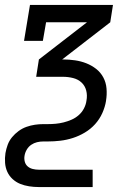

<svg xmlns="http://www.w3.org/2000/svg" viewBox="-21 -550 541 775"><path d="M135 205Q116 205 96.5 202Q77 199 60 192Q43 185 29.5 172.5Q16 160 8.5 143.5Q1 127 -0.5 107.5Q-2 88 1 68Q4 51 10 34.5Q16 18 27.5 4Q39 -10 54 -21Q69 -32 86 -38Q103 -44 120 -46.5Q137 -49 154 -49H172Q188 -49 204 -50.5Q220 -52 236 -56Q252 -60 268 -67Q284 -74 297 -85.5Q310 -97 318 -112.5Q326 -128 328 -144Q328 -144 328 -144Q328 -144 328 -144Q332 -165 327 -184.5Q322 -204 308 -217Q294 -230 274 -235Q254 -240 234 -240H125L136 -310L330 -460H165L152 -385H76L100 -530H435L424 -460L230 -310H234Q258 -310 282 -306.5Q306 -303 327.5 -294.5Q349 -286 367 -272Q385 -258 396 -237.5Q407 -217 409 -192.5Q411 -168 407 -144H367H407Q407 -144 407 -144Q407 -144 407 -144V-143Q403 -118 392 -93.5Q381 -69 363 -49Q345 -29 321.5 -15Q298 -1 273 7Q248 15 222.5 18Q197 21 172 21H154Q141 21 128.5 24Q116 27 105 34.5Q94 42 87 54Q80 66 78 79Q76 91 79 102.5Q82 114 90.5 121.5Q99 129 111 132Q123 135 135 135H353V205Z"/></svg>

Font: Iosevka Curly Slab Oblique
Style: Regular
Weight: 400
Italic angle: -9°
Monospace: yes
Designer: Belleve Invis
Foundry: Belleve Invis
Version: Version 11.1.0; ttfautohint (v1.8.3)